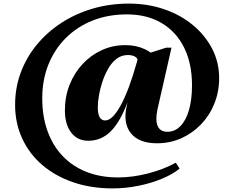

<svg xmlns="http://www.w3.org/2000/svg" viewBox="-20 -797 1303 1068"><path d="M607 251Q487 251 387.5 217Q288 183 215.5 121Q143 59 103.5 -26.5Q64 -112 64 -214Q64 -309 95.5 -393.5Q127 -478 184.5 -548Q242 -618 321 -669.5Q400 -721 495.5 -749Q591 -777 697 -777Q802 -777 893.5 -745.5Q985 -714 1053.5 -657Q1122 -600 1160.5 -525Q1199 -450 1199 -363Q1199 -287 1172.5 -221Q1146 -155 1098.5 -105.5Q1051 -56 988.5 -28Q926 0 853 0Q753 0 708 -56Q663 -112 685 -208L752 -497H795L905 -532H934L856 -189Q843 -129 857 -96.5Q871 -64 911 -64Q953 -64 984 -96Q1015 -128 1031.5 -186Q1048 -244 1048 -323Q1048 -444 1004 -532.5Q960 -621 878.5 -669Q797 -717 686 -717Q582 -717 496 -683Q410 -649 347 -586.5Q284 -524 249.5 -438.5Q215 -353 215 -250Q215 -149 244.5 -67.5Q274 14 329 71.5Q384 129 462 159.5Q540 190 637 190Q718 190 804.5 167.5Q891 145 958 108L979 141Q940 173 879 198Q818 223 747.5 237Q677 251 607 251ZM471 -14Q411 -14 376 -59.5Q341 -105 341 -183Q341 -259 367 -325Q393 -391 439 -440.5Q485 -490 546 -518Q607 -546 678 -546Q738 -546 786.5 -523Q835 -500 858 -460L758 -404Q758 -451 743 -471Q728 -491 692 -491Q656 -491 628.5 -470Q601 -449 581.5 -414.5Q562 -380 549 -340.5Q536 -301 530 -264Q524 -227 524 -200Q524 -127 565 -127Q586 -127 607.5 -148.5Q629 -170 651.5 -211Q674 -252 696.5 -312Q719 -372 741 -450L799 -415V-224H688Q646 -115 594 -64.5Q542 -14 471 -14Z"/></svg>

Font: Platypi Light ExtraBold
Style: Regular
Weight: 800
Version: Version 1.200